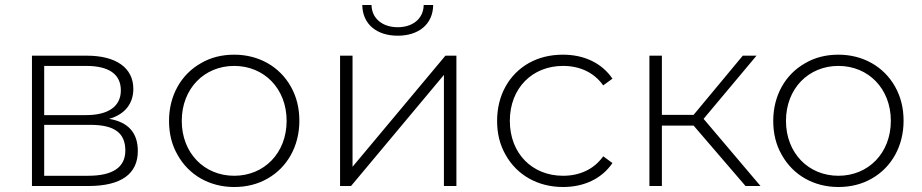

<svg xmlns="http://www.w3.org/2000/svg" viewBox="-20 -745 3694 769"><path d="M108 -522V0H334C466 0 532 -49 532 -140C532 -213 494 -256 417 -269C478 -286 514 -328 514 -389C514 -474 444 -522 328 -522ZM157 -245H341C438 -245 482 -213 482 -142C482 -75 432 -41 333 -41H157ZM157 -284V-481H325C416 -481 464 -448 464 -383C464 -319 414 -284 325 -284Z M657 -261C657 -210 668 -165 691 -125C736 -44 819 4 918 4C967 4 1012 -7 1052 -30C1131 -75 1179 -160 1179 -261C1179 -312 1168 -357 1145 -398C1100 -478 1017 -526 918 -526C869 -526 824 -515 785 -492C705 -447 657 -362 657 -261ZM708 -261C708 -390 798 -481 918 -481C1038 -481 1128 -390 1128 -261C1128 -132 1038 -41 918 -41C798 -41 708 -132 708 -261Z M1342 -522V0H1386L1758 -445V0H1808V-522H1764L1392 -77V-522ZM1431 -725C1432 -648 1489 -602 1573 -602C1657 -602 1714 -648 1715 -725H1677C1676 -670 1633 -636 1573 -636C1513 -636 1469 -670 1468 -725Z M2005 -125C2050 -44 2134 4 2235 4C2319 4 2390 -29 2433 -92L2396 -119C2359 -67 2302 -41 2235 -41C2112 -41 2022 -130 2022 -261C2022 -392 2112 -481 2235 -481C2302 -481 2359 -455 2396 -403L2433 -430C2390 -493 2319 -526 2235 -526C2184 -526 2139 -515 2099 -493C2019 -448 1971 -364 1971 -261C1971 -210 1982 -165 2005 -125Z M2581 -522V0H2631V-242H2758L2966 0H3026L2798 -269L3010 -522H2955L2758 -285H2631V-522Z M3077 -261C3077 -210 3088 -165 3111 -125C3156 -44 3239 4 3338 4C3387 4 3432 -7 3472 -30C3551 -75 3599 -160 3599 -261C3599 -312 3588 -357 3565 -398C3520 -478 3437 -526 3338 -526C3289 -526 3244 -515 3205 -492C3125 -447 3077 -362 3077 -261ZM3128 -261C3128 -390 3218 -481 3338 -481C3458 -481 3548 -390 3548 -261C3548 -132 3458 -41 3338 -41C3218 -41 3128 -132 3128 -261Z"/></svg>

Font: Montserrat Light
Style: Regular
Weight: 300
Designer: Julieta Ulanovsky
Foundry: Julieta Ulanovsky
Version: Version 7.200